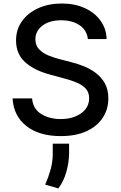

<svg xmlns="http://www.w3.org/2000/svg" viewBox="-20 -757 683 1085"><path d="M476.6 -536.2Q470.9 -586.6 429.7 -614.5Q388.5 -642.4 326 -642.4Q258.9 -642.4 219.5 -611.9Q180 -581.3 180 -534.8Q180 -500 201.2 -478.2Q222.3 -456.3 253 -443.9Q283.7 -431.5 312.1 -424L383.2 -405.5Q418 -397 454.5 -382.3Q491.1 -367.5 522.4 -343.9Q553.6 -320.3 573 -285.2Q592.3 -250 592.3 -201Q592.3 -139.6 560.5 -91.3Q528.8 -43 468.8 -15.4Q408.7 12.1 323.2 12.1Q201 12.1 128.7 -45.1Q56.5 -102.3 51.1 -201H161.2Q166.2 -141.7 212.7 -112.9Q259.2 -84.2 322.4 -84.2Q392.4 -84.2 438 -116.5Q483.7 -148.8 483.7 -202.1Q483.7 -234.4 465.4 -255.1Q447.1 -275.9 416 -289.2Q384.9 -302.6 345.9 -312.9L259.9 -336.3Q172.2 -360.1 121.4 -406.2Q70.7 -452.4 70.7 -528.4Q70.7 -591.3 104.8 -638.1Q138.8 -685 197.3 -711.1Q255.7 -737.2 328.5 -737.2Q402.3 -737.2 459 -711.3Q515.6 -685.4 548.3 -639.9Q581 -594.5 582.4 -536.2ZM370.4 54.7V109Q370 159.8 355.1 213.6Q340.2 267.4 309.7 307.9L235.4 286.2Q253.2 246.4 265.6 202.2Q278.1 158 278.1 112.9V54.7Z"/></svg>

Font: Inter UI Medium
Style: Regular
Weight: 500
Designer: Rasmus Andersson
Foundry: rsms
Version: 3.2;8d6f07862